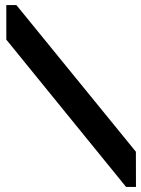

<svg xmlns="http://www.w3.org/2000/svg" viewBox="-20 -740 560 760"><path d="M479.1 0 5 -583.1V-720H44.8L517.9 -139.4L518.2 0Z"/></svg>

Font: Orbitron
Style: Regular
Weight: 400
Designer: Matt McInerney
Foundry: The League of Moveable Type
Version: Version 2.001